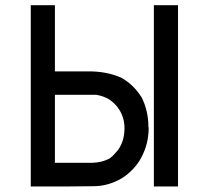

<svg xmlns="http://www.w3.org/2000/svg" viewBox="-20 -710 784 722"><path d="M186.5 -441.4H201.2H235.4H261.7H287.1H307.6H325.2Q326.2 -441.4 326.2 -441.4Q389.6 -439.5 439.5 -416Q482.4 -390.6 510.7 -346.7L511.7 -345.7Q538.1 -293.9 538.1 -232.4Q539.1 -230.5 539.1 -229.5Q539.1 -169.9 511.7 -118.2Q500 -95.7 481 -75.2Q461.9 -54.7 438.5 -40Q387.7 -9.8 331.1 -9.8Q279.3 -8.8 227.5 -8.8H194.3H162.1H138.7H114.3H95.7V-690.4H113.3H116.2H120.1H129.9H138.7H145.5H152.3H160.2H168H186.5ZM558.6 -8.8V-690.4H576.2H579.1H582H591.8H601.6H607.4H615.2H623H631.8H649.4V-8.8H631.8H628.9H625H615.2H605.5H598.6H592.8H584H576.2ZM333 -353.5H332H330.1H324.2H305.7H285.2H257.8H229.5H198.2H186.5V-97.7H198.2H224.6H250H276.4H301.8H323.2H325.2Q363.3 -98.6 392.6 -114.3Q404.3 -123 414.1 -134.8Q447.3 -168.9 448.2 -226.6Q448.2 -264.6 430.7 -293.9Q422.9 -307.6 412.1 -318.4Q402.3 -328.1 389.6 -336.9Q367.2 -349.6 341.8 -353.5Z"/></svg>

Font: LeFont
Style: Default
Weight: 400
Designer: Leryon MEDIA
Version: Version 1.0